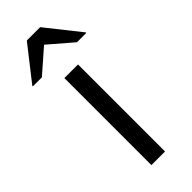

<svg xmlns="http://www.w3.org/2000/svg" viewBox="-273 -748 780 780"><g transform="rotate(-45 116.5 -358.0)"><path d="M77.5 0V-500H155.8V0ZM-36.7 -566.7V-570L77.5 -715.8H154.2L270 -570V-566.7H216.7L115 -654.2L15 -566.7Z"/></g></svg>

Font: Funnel Display Light
Style: Regular
Weight: 300
Designer: NORD ID, Kristian Moeller
Foundry: Dicotype
Version: Version 1.000